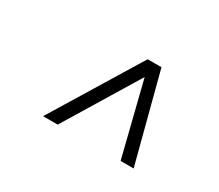

<svg xmlns="http://www.w3.org/2000/svg" viewBox="-73 -818 727 637"><g transform="rotate(30 291.0 -499.5)"><path d="M430 -331 360 -612 189 -331H133L339 -668H392L480 -331Z"/></g></svg>

Font: Celebes Light
Style: Italic
Weight: 300
Italic angle: -10°
Designer: Anugrah Pasau
Foundry: Lafontype
Version: Version 1.000; ttfautohint (v1.8.4)